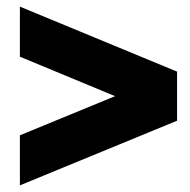

<svg xmlns="http://www.w3.org/2000/svg" viewBox="-20 -559 574 579"><path d="M40 0V-151L327 -269L40 -388V-539L514 -343V-195Z"/></svg>

Font: Plus Jakarta Display
Style: Bold
Weight: 700
Designer: Gumpita Rahayu
Foundry: Tokotype Studio
Version: Version 1.000;hotconv 1.0.109;makeotfexe 2.5.65596